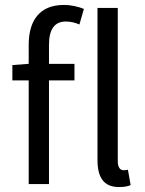

<svg xmlns="http://www.w3.org/2000/svg" viewBox="-20 -744 587 776"><path d="M96 0H178V-419H281V-486H178V-563C178 -625 200 -657 246 -657C264 -657 283 -653 301 -645L319 -708C297 -717 268 -724 238 -724C141 -724 96 -662 96 -563V-486L30 -481V-419H96ZM461 12C483 12 497 9 508 4L497 -58C488 -56 484 -56 479 -56C467 -56 456 -66 456 -92V-712H374V-98C374 -27 399 12 461 12Z"/></svg>

Font: Giro Sans Regular
Style: Regular
Weight: 400
Designer: Paul D. Hunt
Foundry: Adobe Systems Incorporated
Version: Version 1.000;PS 1.0;hotconv 1.0.88;makeotf.lib2.5.647800